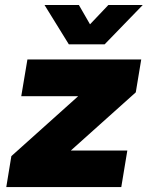

<svg xmlns="http://www.w3.org/2000/svg" viewBox="-20 -756 601 776"><path d="M5.4 0 25.9 -125 294.9 -366.2V-367.2H65.9L90.8 -515.6H550.8L528.8 -382.8L267.1 -148.4V-147.5H494.6L470.2 0ZM298.8 -735.8 343.8 -657.7 418 -735.8H556.6V-735.4L402.8 -576.7H258.3L160.2 -735.4V-735.8Z"/></svg>

Font: Inter Display Black
Style: Italic
Weight: 900
Italic angle: -9.39999°
Designer: Rasmus Andersson
Foundry: rsms
Version: Version 4.000;git-a52131595